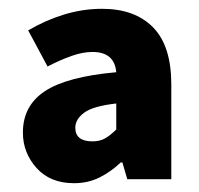

<svg xmlns="http://www.w3.org/2000/svg" viewBox="-20 -833 453 436"><path d="M148 -417Q94 -417 63 -451.5Q32 -486 32 -532Q32 -593 82 -626Q132 -659 244 -669Q240 -715 190 -715Q168 -715 142.5 -706Q117 -697 88 -682L44 -764Q83 -787 125.5 -800Q168 -813 212 -813Q286 -813 327.5 -771Q369 -729 369 -641V-426H269L258 -464H254Q232 -443 206 -430Q180 -417 148 -417ZM190 -512Q207 -512 219 -519Q231 -526 244 -539V-598Q191 -592 171 -577Q151 -562 151 -543Q151 -512 190 -512Z"/></svg>

Font: Source Han Sans CN Heavy
Style: Regular
Weight: 900
Designer: Ryoko NISHIZUKA 西塚涼子 (kana, bopomofo & ideographs); Paul D. Hunt (Latin, Greek & Cyrillic); Sandoll Communications 산돌커뮤니
Foundry: Adobe
Version: Version 2.000;hotconv 1.0.107;makeotfexe 2.5.65593